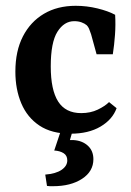

<svg xmlns="http://www.w3.org/2000/svg" viewBox="-20 -451 453 662"><path d="M33 -204Q33 -275 59 -325.5Q85 -376 131.5 -403.5Q178 -431 241 -431Q279 -431 316 -422Q353 -413 377 -400Q379 -366 376.5 -331Q374 -296 369 -264H313L294 -333Q290 -345 287 -352Q284 -359 279 -364Q272 -370 261 -374Q250 -378 236 -378Q201 -378 178 -341.5Q155 -305 155 -222Q155 -141 180.5 -101Q206 -61 260 -61Q292 -61 317 -73Q342 -85 356 -99L382 -78Q368 -39 326.5 -14.5Q285 10 223 10Q158 10 116 -18Q74 -46 53.5 -94.5Q33 -143 33 -204ZM236 -19 221 32Q224 32 227 32Q230 32 234 32Q264 34 283 51.5Q302 69 302 98Q302 140 263 165.5Q224 191 163 191Q157 191 152 191Q147 191 142 190L136 151Q173 148 192.5 134.5Q212 121 212 102Q212 85 199 77Q186 69 167 68L196 -19Z"/></svg>

Font: Yrsa SemiBold
Style: Regular
Weight: 600
Version: Version 2.004